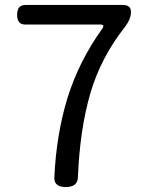

<svg xmlns="http://www.w3.org/2000/svg" viewBox="-20 -754 595 774"><path d="M245 0Q198 0 199 -38Q207 -212 252 -359Q298 -507 392 -638Q404 -655 385 -655H82Q49 -655 49 -694Q49 -734 82 -734H475Q508 -734 508 -706Q508 -678 485 -647Q386 -522 344 -377Q302 -233 294 -39Q293 0 245 0Z"/></svg>

Font: Swei Gothic CJK TC Regular
Style: Regular
Weight: 400
Version: Version 2.129